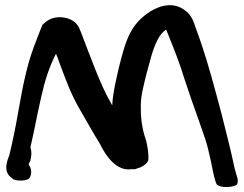

<svg xmlns="http://www.w3.org/2000/svg" viewBox="-20 -703 962 758"><path d="M513 -35 536 -43C550 -50 565 -60 566 -75C567 -95 563 -122 557 -148C544 -184 536 -225 536 -271C535 -295 537 -318 542 -342C552 -390 566 -442 579 -487C592 -529 609 -570 636 -586C662 -522 689 -456 709 -389C726 -336 744 -286 764 -230L791 -152C800 -124 805 -100 810 -78C818 -45 821 -17 831 14L835 24C848 41 905 37 916 25C920 15 919 8 917 -2L913 -14C911 -20 909 -28 906 -40C892 -108 872 -183 855 -252L833 -334C810 -419 786 -504 754 -589C746 -611 739 -643 709 -663C654 -705 587 -669 562 -650C531 -628 511 -605 493 -571C472 -530 461 -481 449 -435C439 -390 426 -341 423 -287L416 -300C378 -364 333 -489 303 -567C295 -583 292 -617 245 -631C185 -647 155 -611 151 -608L150 -606L149 -608C136 -578 125 -547 113 -516C84 -439 68 -351 53 -267C43 -208 30 -144 17 -91C12 -76 -13 -27 27 0L34 6H35C56 13 83 10 95 2C109 -17 103 -41 93 -53C94 -57 97 -63 100 -69V-70C103 -84 107 -100 100 -121C110 -163 119 -208 128 -253L143 -322C157 -384 174 -438 201 -491C205 -482 210 -469 215 -454C245 -375 260 -331 298 -266C324 -222 348 -177 374 -136C378 -129 424 -24 497 -35Z"/></svg>

Font: Stray Cat
Style: BlkExt
Weight: 900
Version: Version 1.0